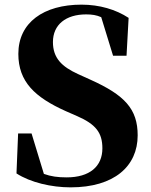

<svg xmlns="http://www.w3.org/2000/svg" viewBox="-20 -787 652 827"><path d="M316 -468C246 -500 208 -537 208 -606C208 -681 264 -725 351 -725C376 -725 396 -722 416 -713L467 -547H525L534 -710C479 -746 409 -767 331 -767C168 -767 59 -690 59 -555C59 -435 130 -368 264 -308L312 -287C392 -252 421 -216 421 -148C421 -70 366 -23 267 -23C229 -23 199 -27 169 -38L116 -212H58L51 -40C111 -1 202 20 284 20C472 20 573 -71 573 -204C573 -317 518 -377 369 -444Z"/></svg>

Font: Noto Serif TC Black
Style: Regular
Weight: 900
Version: Version 1.001;PS 1.001;hotconv 16.6.54;makeotf.lib2.5.65590